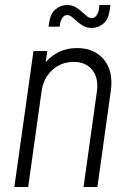

<svg xmlns="http://www.w3.org/2000/svg" viewBox="-20 -743 513 763"><path d="M37 0 113 -540H168L158 -472L151 -483Q175 -516 209.5 -534Q244 -552 286 -552Q356 -552 393.8 -505.2Q431.5 -458.5 420 -379L367 0H312L365 -379Q372.5 -432.5 346.8 -464.8Q321 -497 273 -497Q223 -497 187.8 -464.8Q152.5 -432.5 145 -379L92 0ZM344.5 -632Q326 -632 313.5 -638.8Q301 -645.5 292 -653Q278.5 -664.5 268 -673.8Q257.5 -683 247 -683Q234.5 -683 227.8 -672.2Q221 -661.5 219 -650L217 -637H173L175 -651Q180.5 -689.5 200.8 -706.2Q221 -723 246 -723Q266.5 -723 280.2 -714.8Q294 -706.5 303 -698Q314.5 -688.5 324.2 -679.8Q334 -671 345 -671Q357 -671 364.2 -682.5Q371.5 -694 373 -706L375 -723H419L416 -703Q410.5 -665 390 -648.5Q369.5 -632 344.5 -632Z"/></svg>

Font: Mohave Light Light
Style: Italic
Weight: 300
Italic angle: -8°
Version: Version 2.003